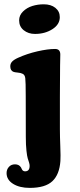

<svg xmlns="http://www.w3.org/2000/svg" viewBox="-20 -703 379 911"><path d="M70.8 -606.4Q70.8 -630.4 89.1 -648.4Q107.4 -666.5 133.3 -674.6Q159.2 -682.6 187.5 -682.6Q221.7 -682.6 242.7 -665.8Q263.7 -648.9 263.7 -621.6Q263.7 -586.9 228.5 -564.5Q193.4 -542 146 -542Q114.3 -542 92.5 -559.6Q70.8 -577.1 70.8 -606.4ZM102.1 -247.1Q102.1 -315.4 99.9 -332.3Q97.7 -349.1 85.9 -353.5Q78.1 -357.4 64.2 -358.6Q50.3 -359.9 44.9 -361.8Q28.8 -367.2 28.8 -388.2Q28.8 -401.4 37.4 -410.6Q45.9 -419.9 65.4 -428.7Q108.4 -448.2 157.7 -459.5Q207 -470.7 241.2 -470.7Q266.1 -470.7 266.1 -444.3Q266.1 -440.9 265.1 -390.9Q264.2 -340.8 264.2 -243.7V-89.4Q264.2 -56.2 266.1 -8.1Q268.1 40 266.6 61Q262.2 125 228.5 156.7Q194.8 188.5 121.1 188.5Q72.8 188.5 42 169.2Q11.2 149.9 11.2 118.2Q11.2 101.1 22.2 88.9Q33.2 76.7 51.3 76.7Q70.3 76.7 79.6 91.3Q80.6 93.3 82.8 97.9Q85 102.5 86.2 104.2Q87.4 106 90.8 107.9Q94.2 109.9 99.1 109.9Q120.6 109.9 120.6 84Q120.6 76.7 117.7 67.6Q114.7 58.6 111.6 48.6Q108.4 38.6 105.5 12Q102.5 -14.6 102.5 -53.2Z"/></svg>

Font: Cooper*
Style: Bold
Weight: 700
Designer: Owen Earl
Foundry: indestructible type*
Version: Version 0.001